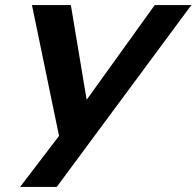

<svg xmlns="http://www.w3.org/2000/svg" viewBox="-20 -740 777 760"><path d="M59.5 0H204.5L737.5 -720H592.5L323 -345L260.5 -720H106.5L213.7 -202Z"/></svg>

Font: Manrope
Style: ExtraBoldItalic
Weight: 800
Italic angle: -15°
Designer: Mikhail Sharanda
Foundry: Mikhail Sharanda
Version: Version 4.502;hotconv 1.0.109;makeotfexe 2.5.65596